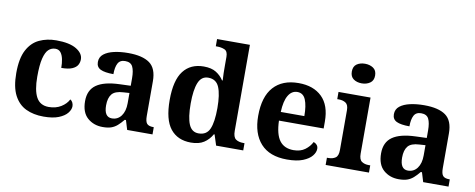

<svg xmlns="http://www.w3.org/2000/svg" viewBox="-66 -1074 3432 1388"><g transform="rotate(10 1650.0 -380.0)"><path d="M295 10Q221 10 165.5 -16.5Q110 -43 78.5 -103.5Q47 -164 47 -266Q47 -374 79.5 -435.5Q112 -497 167.5 -523Q223 -549 292 -549Q389 -549 439.5 -518.5Q490 -488 490 -444Q490 -422 479.5 -403Q469 -384 441 -371.5Q413 -359 361 -359Q361 -393 355 -422.5Q349 -452 335 -470Q321 -488 296 -488Q267 -488 246 -468.5Q225 -449 213 -401Q201 -353 201 -267Q201 -166 229 -115.5Q257 -65 320 -65Q372 -65 410 -88.5Q448 -112 465 -146Q477 -139 483 -126Q489 -113 489 -100Q489 -75 468.5 -49.5Q448 -24 405.5 -7Q363 10 295 10Z M729 10Q663 10 617.5 -30Q572 -70 572 -153Q572 -234 627.5 -273Q683 -312 796 -316L878 -319V-374Q878 -429 863.5 -458.5Q849 -488 808 -488Q770 -488 755 -459.5Q740 -431 740 -380Q676 -380 645 -395Q614 -410 614 -447Q614 -484 642 -506Q670 -528 716.5 -538.5Q763 -549 820 -549Q925 -549 977.5 -511Q1030 -473 1030 -379V-124Q1030 -83 1043.5 -68Q1057 -53 1090 -53H1094V0H908L887 -69H878Q856 -42 836 -24.5Q816 -7 791.5 1.5Q767 10 729 10ZM784 -63Q827 -63 852.5 -97.5Q878 -132 878 -191V-266L833 -263Q773 -260 750 -231.5Q727 -203 727 -149Q727 -63 784 -63Z M1377 10Q1279 10 1226 -56.5Q1173 -123 1173 -267Q1173 -412 1225.5 -480Q1278 -548 1375 -548Q1431 -548 1465.5 -526.5Q1500 -505 1521 -472H1526Q1524 -495 1523.5 -526Q1523 -557 1523 -584V-645Q1523 -686 1499 -696.5Q1475 -707 1442 -707H1434V-760H1675V-129Q1675 -83 1695.5 -68Q1716 -53 1752 -53H1760V0H1561L1536 -78H1531Q1508 -37 1471.5 -13.5Q1435 10 1377 10ZM1420 -65Q1479 -65 1501 -115.5Q1523 -166 1523 -269Q1523 -368 1501 -421Q1479 -474 1420 -474Q1370 -474 1348.5 -421Q1327 -368 1327 -268Q1327 -166 1348.5 -115.5Q1370 -65 1420 -65Z M2082 10Q1954 10 1888.5 -62.5Q1823 -135 1823 -265Q1823 -406 1887.5 -477.5Q1952 -549 2071 -549Q2180 -549 2242.5 -488Q2305 -427 2305 -308V-257H1977Q1980 -157 2014.5 -111Q2049 -65 2117 -65Q2168 -65 2201 -89.5Q2234 -114 2251 -148Q2265 -144 2275 -132.5Q2285 -121 2285 -104Q2285 -78 2264 -52Q2243 -26 2198.5 -8Q2154 10 2082 10ZM2152 -321Q2152 -397 2134 -440.5Q2116 -484 2073 -484Q2031 -484 2006.5 -442.5Q1982 -401 1979 -321Z M2519 -626Q2483 -626 2458.5 -643.5Q2434 -661 2434 -698Q2434 -736 2458.5 -753Q2483 -770 2519 -770Q2554 -770 2579.5 -753Q2605 -736 2605 -698Q2605 -661 2579.5 -643.5Q2554 -626 2519 -626ZM2365 0V-53H2377Q2407 -53 2427.5 -67Q2448 -81 2448 -124V-416Q2448 -456 2427.5 -469.5Q2407 -483 2377 -483H2365V-536H2600V-124Q2600 -81 2620.5 -67Q2641 -53 2671 -53H2683V0Z M2902 10Q2836 10 2790.5 -30Q2745 -70 2745 -153Q2745 -234 2800.5 -273Q2856 -312 2969 -316L3051 -319V-374Q3051 -429 3036.5 -458.5Q3022 -488 2981 -488Q2943 -488 2928 -459.5Q2913 -431 2913 -380Q2849 -380 2818 -395Q2787 -410 2787 -447Q2787 -484 2815 -506Q2843 -528 2889.5 -538.5Q2936 -549 2993 -549Q3098 -549 3150.5 -511Q3203 -473 3203 -379V-124Q3203 -83 3216.5 -68Q3230 -53 3263 -53H3267V0H3081L3060 -69H3051Q3029 -42 3009 -24.5Q2989 -7 2964.5 1.5Q2940 10 2902 10ZM2957 -63Q3000 -63 3025.5 -97.5Q3051 -132 3051 -191V-266L3006 -263Q2946 -260 2923 -231.5Q2900 -203 2900 -149Q2900 -63 2957 -63Z"/></g></svg>

Font: Noto Serif Gurmukhi
Style: Bold
Weight: 700
Designer: Vaibhav Singh and the Monotype Design Team
Foundry: Monotype Imaging Inc.
Version: Version 2.004; ttfautohint (v1.8.4.7-5d5b)